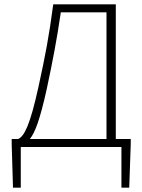

<svg xmlns="http://www.w3.org/2000/svg" viewBox="-20 -679 657 887"><path d="M196 -268C224 -400 241 -487 261 -622H472V-37H118C142 -66 165 -128 196 -268ZM76 0H541V188H577L584 -14V-37H515V-659H226C206 -508 189 -421 158 -279C118 -96 91 -49 64 -37H34V-14L40 188H76Z"/></svg>

Font: Source Sans Pro Light
Style: Regular
Weight: 300
Designer: Paul D. Hunt
Foundry: Adobe Systems Incorporated
Version: Version 3.006;hotconv 1.0.111;makeotfexe 2.5.65597